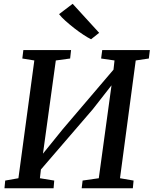

<svg xmlns="http://www.w3.org/2000/svg" viewBox="-20 -1012 826 1032"><path d="M4 0 8 -41.5 79 -54 164.5 -687 100 -697.5 105.5 -743H362L357 -697.5L280 -687L205 -143L184.5 -153.5L318 -318.5L621.5 -674.5L584.5 -587L595.5 -687L523.5 -697.5L529.5 -743H785.5L780 -697.5L709.5 -687L625 -54L698 -41.5L694 0H419L424 -41.5L511 -54L585.5 -598L608 -590L479 -425L168.5 -64.5L203.5 -132.5L194.5 -54L271.5 -41.5L268 0ZM469.5 -801Q452 -809.5 427.8 -825.5Q403.5 -841.5 378.2 -861.2Q353 -881 331.2 -900.5Q309.5 -920 297.5 -936L370.5 -991.5L513 -835.5Z"/></svg>

Font: Merriweather Medium
Style: Italic
Weight: 500
Italic angle: -7.8°
Version: Version 2.101